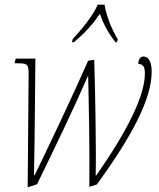

<svg xmlns="http://www.w3.org/2000/svg" viewBox="-20 -786 680 819"><path d="M290 -619 287 -606H295C344 -646 378 -686 406 -727C420 -687 442 -643 473 -606H479L482 -619C456 -662 433 -720 426 -766H397C376 -719 334 -667 290 -619ZM361 11 393 1C545 -208 627 -365 627 -480C627 -520 615 -545 592 -545C578 -545 570 -532 570 -513C589 -513 598 -503 598 -472C598 -377 522 -226 391 -38H388C391 -134 386 -403 382 -531L356 -527C287 -371 200 -187 128 -39H125C128 -187 129 -345 131 -536H47L42 -516H56C100 -516 103 -511 102 -458L98 13L138 0C210 -147 297 -328 356 -464C359 -335 363 -135 361 11Z"/></svg>

Font: Noto Serif Condensed Thin
Style: Italic
Weight: 100
Width: 3
Italic angle: -12°
Designer: Monotype Design Team
Foundry: Monotype Imaging Inc.
Version: Version 2.013